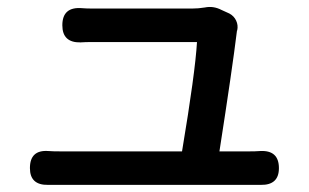

<svg xmlns="http://www.w3.org/2000/svg" viewBox="-20 -525 868 539"><path d="M64 -53Q64 -105 116 -101Q128 -100 152 -100H491Q528 -321 533 -407H242Q218 -407 206 -406Q155 -405 155 -454Q155 -507 211 -502Q222 -501 241 -501H519Q537 -501 555 -504Q579 -509 602 -497L624 -487Q637 -480 643 -467Q649 -454 646 -440Q645 -439 645 -437Q632 -331 596 -100H678Q698 -100 710 -101Q763 -104 763 -53Q763 -5 712 -6Q696 -6 680 -6H416H152Q134 -6 115 -6Q64 -5 64 -53Z"/></svg>

Font: GenSenRounded JP M
Style: Regular
Weight: 500
Version: Version 1.501;PS 1;hotconv 16.6.51;makeotf.lib2.5.65220